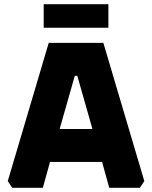

<svg xmlns="http://www.w3.org/2000/svg" viewBox="-20 -894 724 914"><path d="M17 -32 212 -690H472L667 -32L646 0H500L466 -123H218L184 0H38ZM264 -280H420L348 -533H336ZM188 -762V-874H496V-762Z"/></svg>

Font: Oxanium ExtraLight ExtraBold
Style: Regular
Weight: 800
Version: Version 2.000